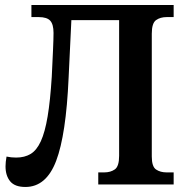

<svg xmlns="http://www.w3.org/2000/svg" viewBox="-20 -734 740 764"><path d="M81 10Q39 10 20.5 -12.5Q2 -35 2 -72Q2 -89 6 -111Q24 -107 44 -107Q78 -107 102 -121.5Q126 -136 142.5 -172Q159 -208 169.5 -270.5Q180 -333 186 -429Q189 -492 191 -536Q193 -580 193 -603Q193 -637 180 -651.5Q167 -666 134 -666H105V-714H671V-666H643Q618 -666 601 -654Q584 -642 584 -600V-111Q584 -71 601 -59.5Q618 -48 643 -48H671V0H371V-48H395Q420 -48 437 -60Q454 -72 454 -114V-654H264L253 -424Q243 -198 203.5 -94Q164 10 81 10Z"/></svg>

Font: Noto Serif SemiCondensed SemiBold
Style: Regular
Weight: 600
Width: 4
Designer: Monotype Design Team
Foundry: Monotype Imaging Inc.
Version: Version 2.013; ttfautohint (v1.8.4.7-5d5b)